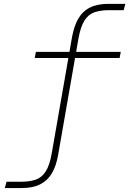

<svg xmlns="http://www.w3.org/2000/svg" viewBox="-20 -770 690 1000"><path d="M5 209.5 14 176.5H90Q134 176.5 165.8 165.8Q197.5 155 218.2 122.8Q239 90.5 250 25.5L355 -576Q365.5 -634.5 388 -673.2Q410.5 -712 449.2 -731Q488 -750 546 -750H633L624 -717H548Q504 -717 472.2 -706.2Q440.5 -695.5 420 -663.2Q399.5 -631 388 -566L283 35.5Q273 94 250.2 132.5Q227.5 171 188.8 190.2Q150 209.5 92 209.5ZM161 -468 167 -500H609L603 -468Z"/></svg>

Font: Trispace Thin Thin
Style: Regular
Weight: 250
Version: Version 1.210